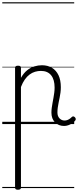

<svg xmlns="http://www.w3.org/2000/svg" viewBox="-20 -1095 689 1695"><path d="M138 580Q125 580 119 575.5Q113 571 113 561V-496Q113 -506 119.5 -510.5Q126 -515 139 -515Q153 -515 159 -510.5Q165 -506 165 -496V-408Q189 -450 219.5 -474.5Q250 -499 283.5 -509Q317 -519 350 -519Q401 -519 438.5 -496.5Q476 -474 496.5 -431Q517 -388 517 -325Q517 -301 514 -278Q511 -255 506.5 -233Q502 -211 497.5 -189Q493 -167 490 -145.5Q487 -124 487 -102Q487 -69 505.5 -50Q524 -31 550 -31Q560 -31 570.5 -34Q581 -37 592 -44Q603 -51 614 -62Q620 -68 627 -67.5Q634 -67 641 -60Q647 -54 648.5 -46.5Q650 -39 645 -32Q634 -17 617 -6Q600 5 581.5 11Q563 17 546 17Q497 17 465.5 -15Q434 -47 434 -100Q434 -122 437 -144Q440 -166 444 -187.5Q448 -209 452 -231.5Q456 -254 459 -276.5Q462 -299 462 -322Q462 -393 431 -431Q400 -469 341 -469Q315 -469 289.5 -461.5Q264 -454 241 -437Q218 -420 199 -393Q180 -366 165 -327V561Q165 571 158.5 575.5Q152 580 138 580ZM0 555H635V565H0ZM0 -20H635V0H0ZM0 -505H635V-500H0ZM0 -1075H635V-1065H0Z"/></svg>

Font: Playwrite AR Guides
Style: Regular
Weight: 400
Designer: Veronika Burian, José Scaglione
Foundry: TypeTogether
Version: Version 1.003